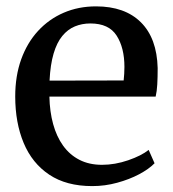

<svg xmlns="http://www.w3.org/2000/svg" viewBox="-20 -588 558 618"><path d="M277 11Q193.5 11 138.5 -25.8Q83.5 -62.5 56.2 -127.8Q29 -193 29 -277.5Q29 -343.5 48.2 -397Q67.5 -450.5 102.5 -488.5Q137.5 -526.5 185 -547Q232.5 -567.5 289 -567.5Q382 -567.5 433.5 -516.2Q485 -465 487.5 -369Q487.5 -338.5 486.2 -316.2Q485 -294 481 -277H139Q140 -229 151 -188.8Q162 -148.5 183.2 -119Q204.5 -89.5 235.8 -73.5Q267 -57.5 308.5 -57.5Q350 -57.5 392.8 -72.2Q435.5 -87 458.5 -105.5L477.5 -62.5Q459.5 -44 428 -27.2Q396.5 -10.5 357.2 0.2Q318 11 277 11ZM139.5 -328.5 378 -329Q379 -337.5 379.8 -350.2Q380.5 -363 380.5 -372.5Q380.5 -434 355.5 -473.2Q330.5 -512.5 271 -512.5Q244 -512.5 221 -503Q198 -493.5 180.5 -472.2Q163 -451 152.5 -415.5Q142 -380 139.5 -328.5Z"/></svg>

Font: Merriweather 24pt
Style: Regular
Weight: 400
Designer: Eben Sorkin
Foundry: Eben Sorkin
Version: Version 2.100